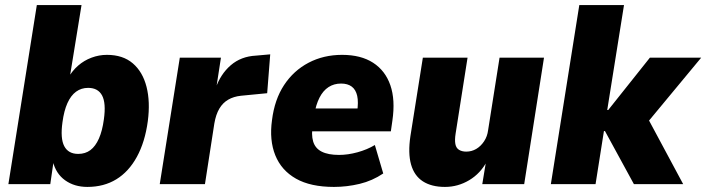

<svg xmlns="http://www.w3.org/2000/svg" viewBox="-20 -725 2781 756"><path d="M324 11Q273 11 236.5 -15Q200 -41 188 -90H191L178 0H13L125 -705H301L254 -416H247Q264 -446 287.5 -466.5Q311 -487 340.5 -498Q370 -509 401 -509Q464 -509 503 -475.5Q542 -442 557 -383Q572 -324 562 -248Q551 -166 519 -107.5Q487 -49 438 -19Q389 11 324 11ZM288 -119Q316 -119 336 -134Q356 -149 369.5 -179.5Q383 -210 389 -255Q398 -319 382 -349Q366 -379 327 -379Q300 -379 279.5 -364Q259 -349 245.5 -319Q232 -289 226 -244Q217 -180 233 -149.5Q249 -119 288 -119Z M609 0 688 -498H850L831 -375H828Q848 -433 888.5 -468Q929 -503 988 -506L1044 -511L1032 -358L929 -348Q900 -345 878.5 -332.5Q857 -320 843.5 -297Q830 -274 824 -239L787 0Z M1295 11Q1203 11 1145.5 -21.5Q1088 -54 1064 -113.5Q1040 -173 1051 -252Q1061 -333 1098.5 -390Q1136 -447 1195 -478Q1254 -509 1327 -509Q1401 -509 1449 -478Q1497 -447 1517 -389.5Q1537 -332 1525 -250L1519 -208H1189L1202 -298H1401L1386 -283Q1392 -323 1386.5 -347.5Q1381 -372 1365 -384Q1349 -396 1323 -396Q1295 -396 1273.5 -382Q1252 -368 1238 -340.5Q1224 -313 1217 -272L1212 -236Q1205 -195 1213 -168Q1221 -141 1246.5 -128Q1272 -115 1315 -115Q1350 -115 1388 -125.5Q1426 -136 1456 -154L1489 -42Q1446 -13 1396 -1Q1346 11 1295 11Z M1732 11Q1679 11 1645 -11Q1611 -33 1598.5 -77.5Q1586 -122 1596 -189L1645 -498H1821L1774 -199Q1770 -174 1773 -158Q1776 -142 1787.5 -135Q1799 -128 1816 -128Q1837 -128 1855 -138.5Q1873 -149 1886 -168.5Q1899 -188 1902 -213L1947 -498H2122L2044 0H1879L1894 -91H1898Q1872 -42 1827.5 -15.5Q1783 11 1732 11Z M2149 0 2261 -705H2437L2371 -292H2375L2539 -498H2741L2518 -229L2516 -287L2670 0H2476L2362 -209H2358L2325 0Z"/></svg>

Font: Nunito Sans 10pt SemiCondensed Black
Style: Italic
Weight: 900
Width: 4
Italic angle: -9°
Designer: Vernon Adams
Foundry: Vernon Adams
Version: Version 3.101;gftools[0.9.27]